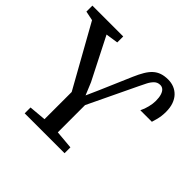

<svg xmlns="http://www.w3.org/2000/svg" viewBox="-190 -950 1150 1150"><g transform="rotate(45 384.5 -375.5)"><path d="M156.6 0V-49.6L265.3 -59.2V-289.5L47.2 -679.9L-12.9 -692.4V-743H248.3V-692.4L169.6 -680.5L305.7 -412.8L338.5 -333.7L373.6 -412.8L459.4 -612.3Q475.3 -649.2 491.1 -675.6Q506.9 -702 525.4 -718.7Q543.8 -735.3 567.2 -743.2Q590.5 -751.2 621.3 -751.2Q648.4 -751.2 671.6 -741.9Q694.7 -732.5 712.2 -714.2Q729.7 -695.8 739.5 -668.4Q749.2 -640.9 749.2 -604.8Q749.2 -584.9 746.9 -568.1Q744.6 -551.4 740.4 -535.7Q736.3 -519.9 731 -502.9H633.3Q645.7 -527.4 652.6 -555.9Q659.6 -584.5 659.6 -607.2Q659.6 -637 653.4 -656.4Q647.3 -675.7 636.5 -685.2Q625.7 -694.7 611.1 -694.7Q588.5 -694.7 573.1 -679.8Q557.7 -664.9 546.4 -642.5Q535.1 -620.1 524.1 -597.2L377.4 -290.5V-59.8L494.3 -49.6V0Z"/></g></svg>

Font: Merriweather Light
Style: Regular
Weight: 300
Version: Version 2.100